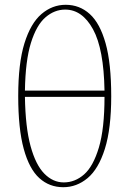

<svg xmlns="http://www.w3.org/2000/svg" viewBox="-20 -768 540 801"><path d="M244 13Q186 13 144 -25Q102 -63 79 -147Q56 -231 56 -367Q56 -504 82 -587.5Q108 -671 153 -709.5Q198 -748 254 -748Q312 -748 354.5 -709.5Q397 -671 420.5 -587.5Q444 -504 444 -367Q444 -231 417.5 -147Q391 -63 345.5 -25Q300 13 244 13ZM252 -728Q207 -728 169.5 -695.5Q132 -663 109 -589Q86 -515 84 -390H416Q413 -564 368 -646Q323 -728 252 -728ZM246 -7Q293 -7 331 -40.5Q369 -74 392.5 -152.5Q416 -231 416 -364H84Q86 -237 107.5 -158.5Q129 -80 165 -43.5Q201 -7 246 -7Z"/></svg>

Font: Source Serif 4 ExtraLight
Style: Regular
Weight: 200
Designer: Frank Grießhammer
Foundry: Adobe
Version: Version 4.005;hotconv 1.1.0;makeotfexe 2.6.0